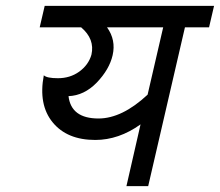

<svg xmlns="http://www.w3.org/2000/svg" viewBox="-20 -633 748 653"><path d="M315 -230Q395 -230 482 -311L535 -540H344Q375 -497 363 -445Q352 -397 309 -352Q266 -308 213 -306Q222 -230 315 -230ZM291 -447Q303 -500 256 -540H115L132 -613H708L691 -540H609L484 0H410L458 -210Q384 -157 304 -157Q208 -157 159 -217Q110 -277 129 -377Q139 -367 177 -367Q218 -367 249 -389Q281 -412 291 -447Z"/></svg>

Font: Miedinger
Style: Italic
Weight: 400
Italic angle: -13°
Version: Version 001.000